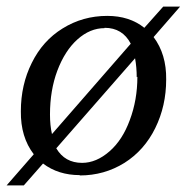

<svg xmlns="http://www.w3.org/2000/svg" viewBox="-33 -520 564 580"><path d="M208 10V9Q143 9 97 -26L39 40H-13L69 -54Q29 -106 30 -184Q30 -264 63 -330Q96 -397 156 -434Q217 -472 291 -472Q358 -472 403 -436L460 -500H511L431 -408Q470 -356 469 -280Q469 -200 436 -133Q403 -66 343 -28Q282 10 208 10ZM283 -436V-435Q239 -435 201 -401Q163 -367 140 -306Q118 -247 118 -174Q118 -141 124 -115L362 -388Q337 -436 283 -436ZM382 -288 380 -287Q380 -316 375 -344L137 -72Q163 -28 215 -28Q258 -28 298 -63Q337 -97 359 -157Q382 -218 382 -288Z"/></svg>

Font: Libra Serif Modern
Style: Italic
Weight: 400
Italic angle: -12°
Designer: Stefan Peev, Context Ltd
Foundry: Stefan Peev, Context Ltd
Version: Version 1.000